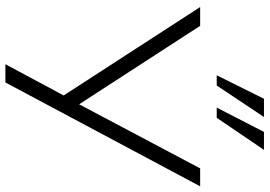

<svg xmlns="http://www.w3.org/2000/svg" viewBox="-160 -816 976 695"><g transform="rotate(90 327.5 -468.0)"><path d="M5 0ZM212 0 325 -211 5 -705H73L357 -267L589 -705H654L278 0ZM252 -765 337 -936H403L289 -765ZM369 -765 457 -936H522L406 -765Z"/></g></svg>

Font: Winston Light
Style: Regular
Weight: 300
Designer: Original fonts by Vernon Adams / Changes by Cristiano Sobral
Foundry: Original fonts by Vernon Adams / Changes by Cristiano Sobral
Version: Version 2.503;July 17, 2020;FontCreator 13.0.0.2655 64-bit